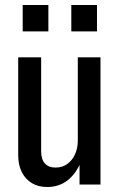

<svg xmlns="http://www.w3.org/2000/svg" viewBox="-20 -740 481 770"><path d="M169 10Q134 10 108 -5.5Q82 -21 67.5 -49.5Q53 -78 53 -118V-510H145V-134Q145 -101 160 -84.5Q175 -68 203 -68Q230 -68 250 -82.5Q270 -97 281 -121.5Q292 -146 292 -175L304 -90Q284 -42 250 -16Q216 10 169 10ZM299 0V-93H292V-510H383V0ZM266 -614V-720H369V-614ZM71 -614V-720H174V-614Z"/></svg>

Font: Instrument Sans Condensed Medium
Style: Regular
Weight: 500
Width: 3
Designer: Rodrigo Fuenzalida
Foundry: fragTYPE
Version: Version 1.000;gftools[0.9.28]